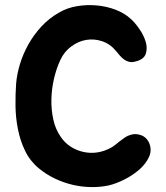

<svg xmlns="http://www.w3.org/2000/svg" viewBox="-20 -733 658 762"><path d="M571 -168Q584 -139 572 -111.5Q560 -84 534 -61Q508 -38 474.5 -21Q441 -4 411 3Q378 10 341.5 9.5Q305 9 268.5 0.5Q232 -8 197.5 -24.5Q163 -41 134 -65Q99 -94 79.5 -134.5Q60 -175 51 -221Q42 -267 41.5 -313.5Q41 -360 44 -401Q47 -438 59 -478Q71 -518 92.5 -556.5Q114 -595 144.5 -628Q175 -661 216 -684Q247 -702 285.5 -708.5Q324 -715 363.5 -711.5Q403 -708 438.5 -694.5Q474 -681 499 -658Q515 -644 532.5 -619Q550 -594 558 -568Q566 -542 558.5 -519.5Q551 -497 518 -489Q504 -485 493 -487.5Q482 -490 473 -496.5Q464 -503 456 -512Q448 -521 441 -530Q417 -559 385 -569.5Q353 -580 321.5 -574.5Q290 -569 262.5 -548.5Q235 -528 220 -496Q204 -462 194.5 -421.5Q185 -381 184 -339.5Q183 -298 191.5 -259Q200 -220 221 -190Q237 -166 260.5 -151Q284 -136 311 -130Q338 -124 365.5 -128Q393 -132 419 -146Q427 -150 436.5 -157.5Q446 -165 456 -173Q466 -181 476.5 -188Q487 -195 499 -198Q517 -204 538.5 -197Q560 -190 571 -168Z"/></svg>

Font: Jua
Style: Regular
Weight: 400
Version: Version 1.001